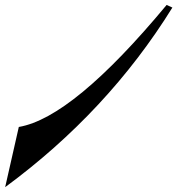

<svg xmlns="http://www.w3.org/2000/svg" viewBox="-20 -773 724 782"><path d="M1 -10.7 56.6 -255.9Q276.9 -293.5 658.7 -752.9L682.1 -742.2Q419.4 -318.8 1 -10.7Z"/></svg>

Font: UnifrakturCook
Style: Bold
Weight: 700
Designer: j. 'mach' wust
Version: Version 2011-09-01